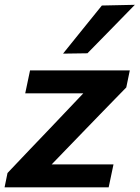

<svg xmlns="http://www.w3.org/2000/svg" viewBox="-38 -798 595 818"><path d="M-18.5 0 -6 -61Q42.5 -112 88.5 -160.5Q134.5 -209 175.5 -251.5L317 -400.5H69.5L90 -498H515L500 -425.5Q477.5 -402.5 448 -372.2Q418.5 -342 387 -309.5Q355.5 -276.5 326.5 -247L182 -97.5H445.5L425 0ZM230.5 -569.5Q272 -621 313.5 -672.5Q354.5 -723 396 -774.5L536.5 -777.5Q484.5 -724 434 -672.5Q383.5 -621 334.5 -571Z"/></svg>

Font: Heraclito SemiBold
Style: Italic
Weight: 600
Italic angle: -12°
Designer: Kostas Bartsokas (font) & Cristiano Sobral (main changes)
Foundry: Kostas Bartsokas (font) & Cristiano Sobral (main changes)
Version: Version 1.00;July 8, 2020;FontCreator 13.0.0.2655 64-bit